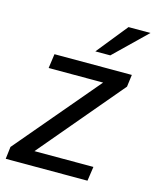

<svg xmlns="http://www.w3.org/2000/svg" viewBox="-111 -810 720 887"><g transform="rotate(15 249.0 -367.0)"><path d="M9 -58.5 345.5 -456.5H85L94.5 -525H464.5L457 -467L121 -68.5H403L393 0H2ZM497.5 -734.5 345 -586.5H273.5L392.5 -734.5Z"/></g></svg>

Font: 1883 Sans
Style: Italic
Weight: 400
Italic angle: -8°
Designer: 1883 Sans project is a fork of Public Sans.
Version: Version 1.009